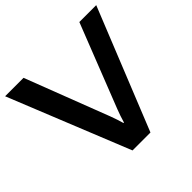

<svg xmlns="http://www.w3.org/2000/svg" viewBox="-181 -888 1068 1068"><g transform="rotate(-45 353.5 -354.0)"><path d="M-5.4 -710.9 282.7 3.4H423.8L711.4 -710.9H578.6L385.3 -218.3Q377.9 -200.2 371.3 -179.9Q364.7 -159.7 358.9 -140.1H355Q349.1 -159.7 342.8 -179.7Q336.4 -199.7 329.1 -218.3L139.6 -710.9Z"/></g></svg>

Font: Roboto Flex
Style: wght 600 wdth 140 opsz 13.0 GRAD 0.00 slnt 0.00 XTRA 468 XOPQ 96 YOPQ 79 YTLC 514 YTUC 712 YTAS 750 YTDE -203.00 YTFI 738
Weight: 600
Width: 8
Designer: Berlow after Robertson
Foundry: Google
Version: Version 3.100